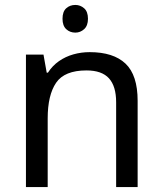

<svg xmlns="http://www.w3.org/2000/svg" viewBox="-20 -757 658 777"><path d="M285 -737Q305 -737 320.5 -723.5Q336 -710 336 -681Q336 -653 320.5 -639Q305 -625 285 -625Q263 -625 248 -639Q233 -653 233 -681Q233 -710 248 -723.5Q263 -737 285 -737ZM343 -546Q439 -546 488 -499.5Q537 -453 537 -349V0H450V-343Q450 -408 421 -440Q392 -472 330 -472Q241 -472 207 -422Q173 -372 173 -278V0H85V-536H156L169 -463H174Q192 -491 218.5 -509.5Q245 -528 277 -537Q309 -546 343 -546Z"/></svg>

Font: bangla115
Style: Regular
Weight: 400
Designer: Jelle Bosma - Monotype Design Team
Foundry: Monotype Imaging Inc.
Version: Version 2.003